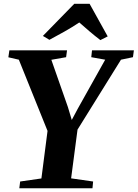

<svg xmlns="http://www.w3.org/2000/svg" viewBox="-20 -1014 741 1034"><path d="M84 0 88.5 -36.5 203 -53 236 -309 81.5 -692.5 25 -705.5 30.5 -743H341L336 -706L256.5 -692L345.5 -438L366.5 -368L398.5 -428L546.5 -692.5L471.5 -706L475.5 -743H701L696 -706L631.5 -692.5L397.5 -316L363 -53.5L481.5 -36.5L478 0ZM211 -820.5 380 -993.5H462.5L560 -818L520.5 -798Q490.5 -821 462 -845.2Q433.5 -869.5 407 -893Q369.5 -868 328 -844.5Q286.5 -821 246 -799.5Z"/></svg>

Font: Merriweather 72pt ExtraBold
Style: Italic
Weight: 800
Italic angle: -7.8°
Version: Version 2.101